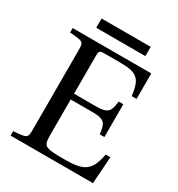

<svg xmlns="http://www.w3.org/2000/svg" viewBox="-181 -887 932 1005"><g transform="rotate(30 284.5 -384.5)"><path d="M139 -713H436V-769H139ZM33 0H531L542 -163H514C492 -48 450 -33 332 -33C288 -33 254 -34 234 -42C214 -50 211 -67 211 -113V-321H342C422 -321 426 -298 434 -239H462V-437H434C426 -379 422 -356 342 -356H211V-584C211 -614 215 -618 245 -618H337C444 -618 466 -594 479 -496H508V-650H33V-623C116 -617 118 -616 118 -563V-87C118 -34 116 -33 33 -27Z"/></g></svg>

Font: erewhon
Style: Regular
Weight: 400
Version: Version 1.0.0